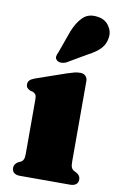

<svg xmlns="http://www.w3.org/2000/svg" viewBox="-86 -802 520 849"><g transform="rotate(10 174.0 -377.0)"><path d="M282.5 -463.5V-103Q282.5 -84 286 -76Q289.5 -68 296.5 -63.5L307 -58.5Q316.5 -54 321.8 -46.5Q327 -39 327 -29Q327 -15 317.5 -7.5Q308 0 291 0H65.5Q49 0 39.5 -7.5Q30 -15 30 -29Q30 -39 35.2 -46.5Q40.5 -54 49.5 -58.5L61 -63.5Q68 -68 71.2 -76Q74.5 -84 74.5 -103V-344.5Q74.5 -360.5 70 -366.5Q65.5 -372.5 57.5 -376L46.5 -378.5Q37 -382.5 31.8 -388.2Q26.5 -394 26.5 -404.5Q26.5 -415.5 34 -422.8Q41.5 -430 57 -435.5L191 -482Q211.5 -488.5 223.8 -491.8Q236 -495 251 -495Q265 -495 273.8 -486.2Q282.5 -477.5 282.5 -463.5ZM174.5 -667.5Q191.5 -710 216.2 -734Q241 -758 280.5 -752.5Q315.5 -748.5 333.2 -723.5Q351 -698.5 347 -671.5Q343.5 -641 324.2 -620.2Q305 -599.5 268 -580.5L179 -528.5Q168 -524 156.5 -524.5Q145 -525 138.5 -531.5Q130.5 -539 132 -548.2Q133.5 -557.5 138.5 -567Z"/></g></svg>

Font: Fraunces Black
Style: Regular
Weight: 900
Version: Version 1.000;[b76b70a41]